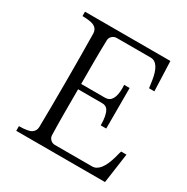

<svg xmlns="http://www.w3.org/2000/svg" viewBox="-164 -864 982 1006"><g transform="rotate(30 327.0 -360.5)"><path d="M66.4 0V-28.3Q122.1 -28.3 141.1 -41Q160.2 -53.7 161.1 -77.1Q163.1 -203.1 163.1 -333V-387.7Q163.1 -516.6 161.1 -644.5Q159.2 -685.5 107.4 -691.4Q85 -694.3 66.4 -694.3V-720.7H583L589.8 -541H557.6Q554.7 -557.6 551.8 -582Q537.1 -684.6 484.4 -684.6H279.3Q263.7 -684.6 252 -673.8Q240.2 -663.1 240.2 -647.5Q238.3 -584 238.3 -518.6V-382.8H382.8Q436.5 -382.8 436.5 -472.7Q436.5 -481.4 435.5 -491.2H468.8V-246.1H435.5Q435.5 -305.7 418.9 -333Q408.2 -350.6 383.8 -350.6H238.3V-207Q238.3 -139.6 240.2 -75.2Q240.2 -59.6 251.5 -48.3Q262.7 -37.1 279.3 -37.1H503.9Q556.6 -37.1 585.9 -141.6Q591.8 -166 596.7 -180.7H628.9L603.5 0Z"/></g></svg>

Font: GenEi Koburi Mincho v6
Style: Regular
Weight: 400
Designer: o_tamon (Modified)
Foundry: o_tamon / Adobe Systems Incorporated
Version: Version 6.1